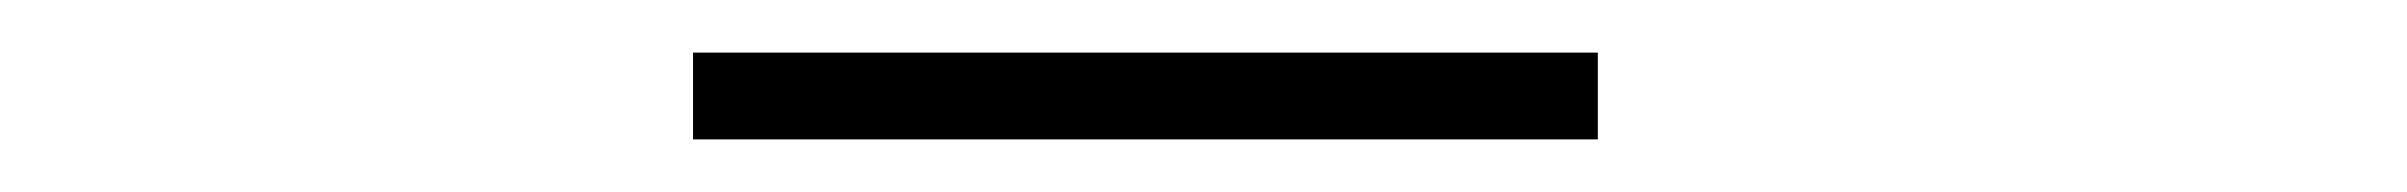

<svg xmlns="http://www.w3.org/2000/svg" viewBox="-20 -716 915 73"><path d="M243.5 -663V-696H587.5V-663Z"/></svg>

Font: Trispace SemiExpanded Thin
Style: Regular
Weight: 100
Width: 6
Designer: Tyler Finck
Foundry: Etcetera Type Company
Version: Version 1.210; ttfautohint (v1.8.3)